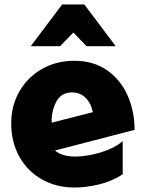

<svg xmlns="http://www.w3.org/2000/svg" viewBox="-20 -819 649 856"><path d="M315 -121Q257 -121 225 -148L580 -240Q580 -323 549 -393Q518 -463 457.5 -505.5Q397 -548 312 -548Q231 -548 167 -511.5Q103 -475 66.5 -411.5Q30 -348 30 -269Q30 -187 65.5 -122Q101 -57 165.5 -20Q230 17 312 17Q364 17 422 3Q480 -11 527 -42V-190Q492 -159 430.5 -140Q369 -121 315 -121ZM301 -407Q336 -407 360.5 -384Q385 -361 394 -319L210 -272V-275Q210 -328 232 -367.5Q254 -407 301 -407ZM356 -799H257L117 -613H248L307 -674L366 -613H496Z"/></svg>

Font: Geom Black
Style: Bold
Weight: 900
Version: Version 1.102